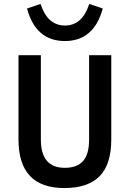

<svg xmlns="http://www.w3.org/2000/svg" viewBox="-20 -933 654 968"><path d="M307.1 -804.2Q348.6 -804.2 379.4 -829.3Q410.2 -854.5 430.2 -913.1L498 -890.1Q453.6 -726.1 307.1 -726.1Q160.6 -726.1 116.2 -890.1L184.1 -913.1Q204.6 -854.5 235.4 -829.3Q266.1 -804.2 307.1 -804.2ZM429.2 -229V-654.8H541V-230Q541 -105 482.4 -44.9Q423.8 15.1 304.2 15.1Q73.2 15.1 73.2 -230V-654.8H186V-229Q186 -86.9 307.1 -86.9Q368.2 -86.9 398.7 -121.1Q429.2 -155.3 429.2 -229Z"/></svg>

Font: IntelOne Mono Medium
Style: Regular
Weight: 500
Designer: Fred Shallcrass
Foundry: Frere-Jones Type LLC
Version: Version 1.200;hotconv 1.1.0;makeotfexe 2.6.0;FJTRelease1.2